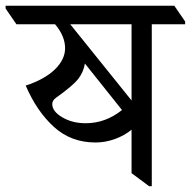

<svg xmlns="http://www.w3.org/2000/svg" viewBox="-62 -642 664 667"><path d="M581.1 -557.6H465.3V4.9H456.1L395 -40.5V-191.4Q370.1 -170.9 336.9 -158.9Q303.7 -147 270 -147Q184.6 -147 125 -201.4Q65.4 -255.9 27.3 -344.7Q92.8 -366.2 128.4 -400.6Q164.1 -435.1 164.1 -474.6Q164.1 -516.6 129.4 -557.6H-4.9L-42.5 -612.3V-622.1H543.5L581.1 -567.4ZM395 -557.6H182.1L395 -293ZM361.8 -259.8 232.9 -421.4Q228.5 -392.1 209.7 -367.9Q190.9 -343.8 131.8 -301.8Q119.6 -293 119.6 -280.3Q119.6 -254.9 154.5 -234.4Q189.5 -213.9 235.4 -213.9Q304.7 -213.9 361.8 -259.8Z"/></svg>

Font: Noto Serif Devanagari
Style: Regular
Weight: 400
Designer: Monotype Design Team
Foundry: Monotype Imaging Inc.
Version: Version 1.01